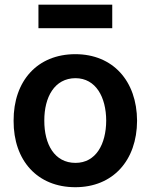

<svg xmlns="http://www.w3.org/2000/svg" viewBox="-20 -782 637 813"><path d="M142.8 -762.1V-662.6H455.3V-762.1ZM299 10.7C457.7 10.7 559.7 -101.9 560.4 -270.6C559.7 -439.6 457.7 -552.6 299 -552.6C138.5 -552.6 36.9 -439.6 37.6 -270.6C36.9 -101.9 138.5 10.7 299 10.7ZM299.7 -92.3C210.6 -92.3 167.3 -171.2 167.6 -271.3C167.3 -370.7 210.6 -450.6 299.7 -451C386 -450.6 429.3 -370.7 429.7 -271.3C429.3 -171.2 386 -92.3 299.7 -92.3Z"/></svg>

Font: Riot Sans 2.0
Style: Bold
Weight: 600
Designer: Rasmus Andersson
Foundry: rsms
Version: Version 3.006;hotconv 1.0.109;makeotfexe 2.5.65596